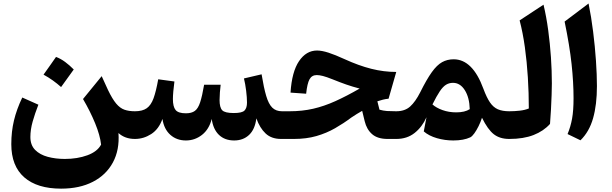

<svg xmlns="http://www.w3.org/2000/svg" viewBox="-20 -804 3540 1111"><path d="M568.4 -363.3 605 -283.2Q629.9 -231.4 652.1 -204.8Q674.3 -178.2 700 -169.2Q725.6 -160.2 760.7 -160.2H761.2V0H760.7Q703.1 0 665.5 -34.2Q672.4 63.5 633.3 136Q594.2 208.5 517.3 248Q440.4 287.6 333.5 287.6Q195.3 287.6 120.4 222.2Q45.4 156.7 45.4 30.3Q45.4 -42.5 60.8 -106.9Q76.2 -171.4 108.9 -239.7L202.1 -198.2Q182.1 -147 168.9 -100.3Q155.8 -53.7 155.8 -11.2Q155.8 35.6 183.3 63.5Q210.9 91.3 256.3 103.5Q301.8 115.7 355 115.7Q427.7 115.7 485.6 94.5Q543.5 73.2 564.9 32.7Q559.1 -21 530.5 -90.6Q502 -160.2 460.4 -231ZM304.2 -474.6Q331.5 -464.4 357.2 -445.3Q382.8 -426.3 406.7 -401.9Q370.1 -350.6 333.5 -300.3Q311 -320.3 285.9 -338.4Q260.7 -356.4 231.9 -372.1Q250.5 -398.4 268.6 -423.8Q286.6 -449.2 304.2 -474.6Z M1335 8.8Q1280.8 8.8 1247.1 -23.4Q1213.4 -55.7 1205.1 -115.7Q1189.9 -55.7 1148.7 -23.4Q1107.4 8.8 1055.7 8.8Q1002.4 8.8 965.8 -23.7Q929.2 -56.2 919.9 -115.7Q898.9 -56.6 855 -28.3Q811 0 761.2 0Q751.5 0 746.6 -7.8Q741.7 -15.6 741.7 -36.6V-123.5Q741.7 -144.5 746.6 -152.3Q751.5 -160.2 761.2 -160.2Q804.2 -160.2 829.1 -177.7Q854 -195.3 868.7 -235.8Q883.3 -276.4 895.5 -345.2L989.3 -332.5Q985.4 -304.2 982.9 -276.1Q980.5 -248 980.5 -231Q980.5 -186.5 996.1 -167.5Q1011.7 -148.4 1055.7 -148.4Q1088.9 -148.4 1107.7 -162.4Q1126.5 -176.3 1138.2 -212.2Q1149.9 -248 1161.1 -313.5H1256.8Q1254.4 -296.4 1252.4 -269.5Q1250.5 -242.7 1250.5 -225.1Q1250.5 -182.1 1265.9 -166Q1281.2 -149.9 1333 -149.9Q1380.9 -149.9 1395 -164.6Q1409.2 -179.2 1409.2 -210.4Q1409.2 -239.3 1404.3 -279.1Q1399.4 -318.8 1391.6 -350.1L1493.7 -374Q1506.3 -296.4 1520.3 -249.3Q1534.2 -202.1 1555.4 -181.2Q1576.7 -160.2 1611.8 -160.2H1621.6V0H1606Q1550.8 0 1517.1 -31.5Q1483.4 -63 1463.4 -119.1Q1455.6 -55.7 1421.4 -23.4Q1387.2 8.8 1335 8.8Z M2061 -291.5Q2018.6 -302.7 1983.6 -314.9Q1948.7 -327.1 1903.8 -345.2Q1869.6 -358.9 1848.6 -364.3Q1827.6 -369.6 1813 -369.6Q1784.7 -369.6 1771.2 -345.5Q1757.8 -321.3 1751.5 -261.7L1661.1 -268.1Q1668.9 -389.2 1710.4 -450.4Q1752 -511.7 1814.5 -511.7Q1841.8 -511.7 1880.6 -499.3Q1919.4 -486.8 1974.6 -461.4Q2055.7 -424.3 2128.2 -406Q2200.7 -387.7 2272.9 -387.7L2228.5 -232.9Q2212.4 -231.4 2195.8 -227.3Q2179.2 -223.1 2163.6 -217.8L2175.8 -169.4Q2197.3 -163.1 2219.7 -161.6Q2242.2 -160.2 2271.5 -160.2H2272.9V0H2222.7Q2165 0 2133.3 -27.6Q2101.6 -55.2 2090.3 -102.5L2075.7 -162.6Q2061 -154.3 2044.9 -144.5Q2028.8 -134.8 2013.2 -124Q1968.3 -90.3 1918.9 -62Q1869.6 -33.7 1811.3 -16.8Q1752.9 0 1680.7 0H1621.6Q1611.8 0 1606.9 -7.8Q1602.1 -15.6 1602.1 -36.6V-123.5Q1602.1 -144.5 1606.9 -152.3Q1611.8 -160.2 1621.6 -160.2H1655.3Q1728.5 -160.2 1792.2 -174.8Q1856 -189.5 1920.7 -218.8Q1985.4 -248 2061 -291.5Z M2605 -460.9Q2714.8 -460.9 2777.3 -290Q2795.9 -239.7 2815.2 -211.4Q2834.5 -183.1 2860.8 -171.6Q2887.2 -160.2 2926.8 -160.2H2927.2V0H2926.8Q2872.6 0 2837.6 -27.1Q2802.7 -54.2 2769 -122.6Q2761.2 -98.1 2749.3 -74Q2737.3 -49.8 2724.6 -32.2Q2711.9 -14.6 2701.2 -9.3Q2662.6 8.8 2603 8.8Q2554.2 8.8 2508.3 -4.4Q2462.4 -17.6 2432.1 -43.5L2447.8 -125.5Q2422.9 -69.3 2379.2 -34.7Q2335.4 0 2272.9 0Q2263.2 0 2258.3 -7.8Q2253.4 -15.6 2253.4 -36.6V-123.5Q2253.4 -144 2258.3 -152.1Q2263.2 -160.2 2272.9 -160.2Q2322.8 -160.2 2353.3 -187.7Q2383.8 -215.3 2411.6 -270Q2448.7 -344.7 2478.5 -386.2Q2508.3 -427.7 2538.1 -444.3Q2567.9 -460.9 2605 -460.9ZM2601.1 -324.7Q2579.1 -324.7 2561 -313.7Q2543 -302.7 2524.7 -275.4Q2506.3 -248 2482.4 -199.7Q2503.9 -180.2 2540.5 -167Q2577.1 -153.8 2620.1 -153.8Q2669.9 -153.8 2698.2 -172.4Q2696.3 -240.2 2669.4 -282.5Q2642.6 -324.7 2601.1 -324.7Z M3125 -776.9Q3141.6 -707.5 3152.1 -629.6Q3162.6 -551.8 3168 -473.1Q3173.3 -394.5 3173.3 -321.3Q3173.3 -295.4 3171.9 -254.9Q3170.4 -214.4 3168.2 -169.9Q3166 -125.5 3162.6 -86.9Q3125.5 -45.4 3067.4 -22.7Q3009.3 0 2927.2 0Q2917.5 0 2912.6 -7.8Q2907.7 -15.6 2907.7 -36.6V-123.5Q2907.7 -144.5 2912.6 -152.3Q2917.5 -160.2 2927.2 -160.2Q2957.5 -160.2 2987.5 -163.6Q3017.6 -167 3040 -176.3Q3040 -266.1 3034.4 -356.4Q3028.8 -446.8 3017.1 -531Q3005.4 -615.2 2986.8 -686Z M3385.7 -783.7Q3401.4 -707 3412.1 -620.8Q3422.9 -534.7 3428.5 -452.6Q3434.1 -370.6 3434.1 -306.2Q3434.1 -198.2 3411.9 -119.9Q3389.6 -41.5 3338.9 7.8L3264.2 -28.3Q3281.7 -70.3 3290.3 -117.4Q3298.8 -164.6 3298.8 -235.4Q3298.8 -327.6 3287.4 -433.8Q3275.9 -540 3247.1 -679.2Z"/></svg>

Font: Pinar-DS2-FD Bold
Style: Regular
Weight: 700
Designer: Amin Abedi
Version: Version 3.000